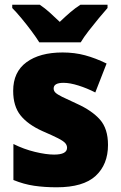

<svg xmlns="http://www.w3.org/2000/svg" viewBox="-20 -786 513 816"><path d="M439 -170Q439 -87 386.5 -38.5Q334 10 221 10Q169 10 125 3.5Q81 -3 37 -21V-174Q81 -152 128.5 -140.5Q176 -129 210 -129Q265 -129 265 -158Q265 -169 257 -178Q249 -187 226.5 -198.5Q204 -210 160 -229Q98 -257 67 -296Q36 -335 36 -400Q36 -480 92.5 -521.5Q149 -563 246 -563Q297 -563 341.5 -551Q386 -539 433 -516L385 -393Q350 -411 313.5 -422.5Q277 -434 250 -434Q208 -434 208 -410Q208 -400 215.5 -392.5Q223 -385 244 -374.5Q265 -364 307 -345Q371 -316 405 -277.5Q439 -239 439 -170ZM147 -606Q134 -627 113.5 -654.5Q93 -682 71 -708.5Q49 -735 32 -752V-766H149Q171 -751 190.5 -733.5Q210 -716 234 -693Q258 -716 279 -734Q300 -752 322 -766H437V-752Q421 -734 399.5 -708Q378 -682 357 -655Q336 -628 323 -606Z"/></svg>

Font: Noto Sans Gujarati SemiCondensed Black
Style: Regular
Weight: 900
Width: 4
Designer: Jelle Bosma - Monotype Design Team, Universal Thirst
Foundry: Monotype Imaging Inc.
Version: Version 2.106; ttfautohint (v1.8.4.7-5d5b)